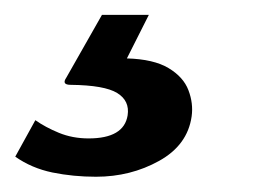

<svg xmlns="http://www.w3.org/2000/svg" viewBox="-68 -25 356 258"><path d="M61 212.5Q30.5 212.5 2.5 206.8Q-25.5 201 -47.5 185.5L-20.5 136.5Q-7 146 11.2 153.5Q29.5 161 51 161Q98.5 161 103.5 130Q106.5 110.5 89.5 100Q72.5 89.5 27 89Q14.5 89 21 79.5L69 -5H132L102.5 53.5Q138.5 54.5 158.5 66.5Q178.5 78.5 185.2 96.2Q192 114 189.5 131.5Q184 170 145.8 191.2Q107.5 212.5 61 212.5Z"/></svg>

Font: Public Sans
Style: Bold Italic
Weight: 700
Italic angle: -8°
Designer: The Public Sans project authors (U.S. Web Design System). Libre Franklin designed by Pablo Impallari and Rodrigo Fuenzal
Version: Version 1.008; ttfautohint (v1.8.1) -l 8 -r 50 -G 200 -x 14 